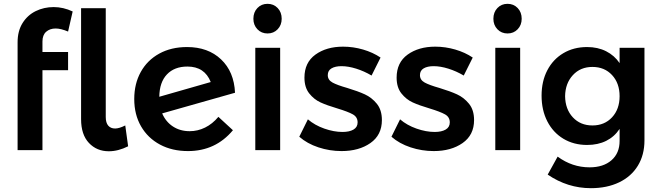

<svg xmlns="http://www.w3.org/2000/svg" viewBox="-20 -785 3462 1004"><path d="M202 -568V-513H336V-418H202V0H72V-564Q72 -623 98 -664.5Q124 -706 167 -727Q210 -748 261 -748Q311 -748 360 -725L336 -620Q298 -636 271 -636Q241 -636 221.5 -619Q202 -602 202 -568Z M582 -113Q603 -113 635 -129L650 -20Q598 6 549 6Q486 6 445 -37.5Q404 -81 404 -162V-742H533V-173Q533 -143 546 -128Q559 -113 582 -113Z M1122 -174 1198 -104Q1107 5 963 5Q880 5 816.5 -29Q753 -63 717.5 -124.5Q682 -186 682 -267Q682 -347 716 -408.5Q750 -470 812.5 -504.5Q875 -539 958 -539Q1068 -539 1136 -474.5Q1204 -410 1209 -300L828 -192Q847 -148 884.5 -123.5Q922 -99 972 -99Q1014 -99 1052.5 -118Q1091 -137 1122 -174ZM813 -279 1082 -356Q1050 -437 960 -437Q892 -437 853 -396Q814 -355 813 -279Z M1453 -687Q1453 -654 1432 -632Q1411 -610 1379 -610Q1347 -610 1326 -632Q1305 -654 1305 -687Q1305 -721 1326 -743Q1347 -765 1379 -765Q1411 -765 1432 -743Q1453 -721 1453 -687ZM1315 -535H1445V0H1315Z M1766 -439Q1733 -439 1713.5 -427.5Q1694 -416 1694 -392Q1694 -367 1718.5 -353.5Q1743 -340 1796 -325Q1852 -308 1888 -291.5Q1924 -275 1950.5 -242.5Q1977 -210 1977 -157Q1977 -79 1917 -37Q1857 5 1766 5Q1704 5 1645 -14.5Q1586 -34 1545 -70L1590 -161Q1626 -130 1676 -112.5Q1726 -95 1771 -95Q1807 -95 1828.5 -107.5Q1850 -120 1850 -145Q1850 -173 1825 -187Q1800 -201 1744 -218Q1690 -234 1656 -249.5Q1622 -265 1597 -296.5Q1572 -328 1572 -379Q1572 -458 1629.5 -499.5Q1687 -541 1774 -541Q1827 -541 1878.5 -526Q1930 -511 1970 -484L1923 -390Q1884 -413 1842.5 -426Q1801 -439 1766 -439Z M2248 -439Q2215 -439 2195.5 -427.5Q2176 -416 2176 -392Q2176 -367 2200.5 -353.5Q2225 -340 2278 -325Q2334 -308 2370 -291.5Q2406 -275 2432.5 -242.5Q2459 -210 2459 -157Q2459 -79 2399 -37Q2339 5 2248 5Q2186 5 2127 -14.5Q2068 -34 2027 -70L2072 -161Q2108 -130 2158 -112.5Q2208 -95 2253 -95Q2289 -95 2310.5 -107.5Q2332 -120 2332 -145Q2332 -173 2307 -187Q2282 -201 2226 -218Q2172 -234 2138 -249.5Q2104 -265 2079 -296.5Q2054 -328 2054 -379Q2054 -458 2111.5 -499.5Q2169 -541 2256 -541Q2309 -541 2360.5 -526Q2412 -511 2452 -484L2405 -390Q2366 -413 2324.5 -426Q2283 -439 2248 -439Z M2708 -687Q2708 -654 2687 -632Q2666 -610 2634 -610Q2602 -610 2581 -632Q2560 -654 2560 -687Q2560 -721 2581 -743Q2602 -765 2634 -765Q2666 -765 2687 -743Q2708 -721 2708 -687ZM2570 -535H2700V0H2570Z M3350 -535V-51Q3350 25 3315.5 81.5Q3281 138 3217.5 168.5Q3154 199 3070 199Q2948 199 2844 128L2896 34Q2972 90 3063 90Q3135 90 3177.5 53Q3220 16 3220 -48V-111Q3193 -70 3150 -48.5Q3107 -27 3050 -27Q2980 -27 2926 -59.5Q2872 -92 2842 -150.5Q2812 -209 2812 -285Q2812 -360 2842 -417.5Q2872 -475 2926 -507Q2980 -539 3050 -539Q3106 -539 3149.5 -517Q3193 -495 3220 -455V-535ZM3220 -282Q3220 -350 3180.5 -392.5Q3141 -435 3078 -435Q3015 -435 2975.5 -392Q2936 -349 2935 -282Q2936 -214 2975.5 -171.5Q3015 -129 3078 -129Q3141 -129 3180.5 -171.5Q3220 -214 3220 -282Z"/></svg>

Font: TypoPRO Montserrat Alternates
Style: Regular
Weight: 500
Designer: Julieta Ulanovsky
Foundry: Julieta Ulanovsky
Version: Version 6.001